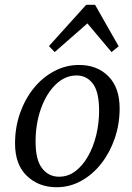

<svg xmlns="http://www.w3.org/2000/svg" viewBox="-20 -771 553 804"><path d="M217 13Q142 13 92.5 -34.5Q43 -82 43 -170Q43 -238 64 -297.5Q85 -357 121.5 -402Q158 -447 207 -473Q256 -499 311 -499Q387 -499 434 -451.5Q481 -404 481 -317Q481 -251 460.5 -191.5Q440 -132 404 -86Q368 -40 320 -13.5Q272 13 217 13ZM227 -31Q265 -31 295.5 -54Q326 -77 348.5 -116.5Q371 -156 383 -205.5Q395 -255 395 -307Q395 -386 369 -420.5Q343 -455 301 -455Q252 -455 213 -417Q174 -379 151.5 -316Q129 -253 129 -178Q129 -101 156.5 -66Q184 -31 227 -31ZM447 -553 346 -673 209 -553 185 -578 341 -751H378L477 -577Z"/></svg>

Font: Source Serif 4 SmText
Style: Italic
Weight: 400
Italic angle: -12°
Designer: Frank Grießhammer
Foundry: Adobe
Version: Version 4.005;hotconv 1.1.0;makeotfexe 2.6.0